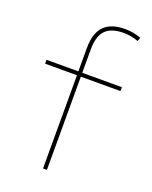

<svg xmlns="http://www.w3.org/2000/svg" viewBox="-144 -849 737 929"><g transform="rotate(20 225.0 -385.0)"><path d="M194 0V-480H30V-500H194V-620Q194 -697 229.5 -733.5Q265 -770 338 -770Q359 -770 378.5 -766.5Q398 -763 420 -755L413 -736Q375 -750 338 -750Q273 -750 243.5 -719Q214 -688 214 -620V-500H418V-480H214V0Z"/></g></svg>

Font: M PLUS 2 Thin
Style: Regular
Weight: 100
Designer: Coji Morishita
Foundry: UNDERFOREST DESIGN
Version: Version 1.001